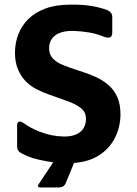

<svg xmlns="http://www.w3.org/2000/svg" viewBox="-20 -702 601 842"><path d="M280 13.3Q230.7 13.3 190.7 6.3Q150.7 -0.7 123 -8.7Q102.3 -15.3 74.7 -29.7Q55.7 -38.3 55 -59.7V-149.3Q55 -180.3 83.3 -162.3Q113.7 -140.3 152 -125.3Q205.3 -104 260.3 -103.3Q306.7 -103 331.8 -123.3Q357 -143.7 357 -181.7Q357 -210.3 335 -227.8Q313 -245.3 276.3 -258.3Q239.7 -271.3 196 -287Q167.7 -297 140.3 -310.8Q113 -324.7 92 -346.5Q71 -368.3 58.3 -399Q45.7 -429.7 45.7 -471.3Q45.7 -512.7 60.2 -551Q74.7 -589.3 104.2 -618.5Q133.7 -647.7 179.7 -664.7Q225.7 -681.7 289.7 -681.7Q339.3 -682.3 376.3 -676.5Q413.3 -670.7 443.3 -660.3Q472.3 -651.3 472.3 -627.7V-558.3Q471.7 -528.3 438.3 -540Q402 -554.3 370.3 -559.7Q338.7 -565 305 -566.3Q273.7 -567.7 248.7 -560Q223.7 -552.3 209.5 -534.7Q195.3 -517 195.3 -489.7Q195.3 -463 211.7 -445.5Q228 -428 258.2 -416Q288.3 -404 325.3 -392.3Q364.7 -380.3 397.7 -365.5Q430.7 -350.7 455.5 -329.2Q480.3 -307.7 494.3 -276.5Q508.3 -245.3 508.3 -201Q508.3 -142.7 481.8 -93.2Q455.3 -43.7 404.7 -15.2Q354 13.3 280 13.3ZM151.3 103 212.7 10.7Q224.7 -6.7 247 -6.7H291.7Q311.7 -6 306 9.3L268.3 101Q260.7 120 237.7 120H159.3Q138.3 120 151.3 103Z"/></svg>

Font: Vivano Light
Style: Regular
Weight: 300
Designer: Joe Prince, Josias Burgherr
Version: Version 2.064;September 19, 2022;FontCreator 14.0.0.2877 64-